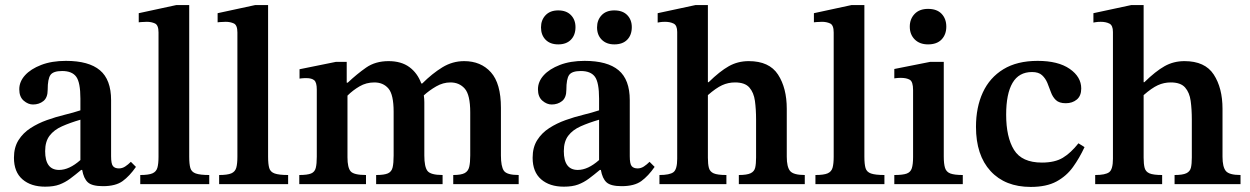

<svg xmlns="http://www.w3.org/2000/svg" viewBox="-20 -726 4930 757"><path d="M158 10Q102 10 68.5 -19Q35 -48 35 -104Q35 -145 53 -173.5Q71 -202 100.5 -221Q130 -240 165 -252.5Q200 -265 235 -273.5Q270 -282 297 -291V-337Q297 -401 280.5 -423.5Q264 -446 225 -446Q190 -446 179 -430.5Q168 -415 168 -372Q168 -341 151 -327.5Q134 -314 110 -314Q91 -314 73.5 -329Q56 -344 56 -374Q56 -404 78.5 -429Q101 -454 142.5 -470Q184 -486 240 -486Q330 -486 374 -449Q418 -412 418 -331V-110Q418 -80 425.5 -71Q433 -62 449 -62Q462 -62 473.5 -69.5Q485 -77 496 -88L516 -68Q491 -32 463.5 -12Q436 8 386 8Q343 8 326.5 -7Q310 -22 304 -56H300Q276 -36 256.5 -21.5Q237 -7 214.5 1.5Q192 10 158 10ZM297 -95V-254Q256 -242 224.5 -228Q193 -214 175.5 -191Q158 -168 158 -130Q158 -56 213 -56Q253 -56 297 -95Z M805 0H533V-36Q566 -36 581 -42.5Q596 -49 600.5 -64.5Q605 -80 605 -108V-598Q605 -627 591 -633.5Q577 -640 559 -640Q546 -640 536.5 -639Q527 -638 527 -638V-674L675 -706H726V-108Q726 -79 730.5 -63.5Q735 -48 752 -42Q769 -36 805 -36Z M1116 0H844V-36Q877 -36 892 -42.5Q907 -49 911.5 -64.5Q916 -80 916 -108V-598Q916 -627 902 -633.5Q888 -640 870 -640Q857 -640 847.5 -639Q838 -638 838 -638V-674L986 -706H1037V-108Q1037 -79 1041.5 -63.5Q1046 -48 1063 -42Q1080 -36 1116 -36Z M1725 0H1463V-36Q1495 -36 1509.5 -42.5Q1524 -49 1528 -66Q1532 -83 1532 -113V-285Q1532 -353 1511.5 -377Q1491 -401 1456 -401Q1424 -401 1397.5 -385.5Q1371 -370 1350 -349V-106Q1350 -65 1362.5 -50.5Q1375 -36 1423 -36V0H1160V-36Q1192 -36 1206.5 -42Q1221 -48 1225 -64Q1229 -80 1229 -108V-373Q1229 -401 1219 -409.5Q1209 -418 1188 -418Q1175 -418 1168 -417Q1161 -416 1161 -416V-453L1304 -482H1347V-400H1351Q1387 -434 1423.5 -459.5Q1460 -485 1512 -485Q1562 -485 1594 -461.5Q1626 -438 1641 -397H1645Q1684 -436 1724 -460.5Q1764 -485 1810 -485Q1876 -485 1915.5 -441Q1955 -397 1955 -301V-113Q1955 -70 1966.5 -53Q1978 -36 2025 -36V0H1767V-36Q1798 -36 1812 -43.5Q1826 -51 1830 -68Q1834 -85 1834 -113V-283Q1834 -352 1812.5 -376.5Q1791 -401 1756 -401Q1727 -401 1700 -385.5Q1673 -370 1651 -350Q1653 -336 1653 -323V-113Q1653 -68 1665.5 -52Q1678 -36 1725 -36Z M2203 10Q2147 10 2113.5 -19Q2080 -48 2080 -104Q2080 -145 2098 -173.5Q2116 -202 2145.5 -221Q2175 -240 2210 -252.5Q2245 -265 2280 -273.5Q2315 -282 2342 -291V-337Q2342 -401 2325.5 -423.5Q2309 -446 2270 -446Q2235 -446 2224 -430.5Q2213 -415 2213 -372Q2213 -341 2196 -327.5Q2179 -314 2155 -314Q2136 -314 2118.5 -329Q2101 -344 2101 -374Q2101 -404 2123.5 -429Q2146 -454 2187.5 -470Q2229 -486 2285 -486Q2375 -486 2419 -449Q2463 -412 2463 -331V-110Q2463 -80 2470.5 -71Q2478 -62 2494 -62Q2507 -62 2518.5 -69.5Q2530 -77 2541 -88L2561 -68Q2536 -32 2508.5 -12Q2481 8 2431 8Q2388 8 2371.5 -7Q2355 -22 2349 -56H2345Q2321 -36 2301.5 -21.5Q2282 -7 2259.5 1.5Q2237 10 2203 10ZM2342 -95V-254Q2301 -242 2269.5 -228Q2238 -214 2220.5 -191Q2203 -168 2203 -130Q2203 -56 2258 -56Q2298 -56 2342 -95ZM2181 -551Q2149 -551 2131 -569.5Q2113 -588 2113 -618Q2113 -647 2131 -666Q2149 -685 2181 -685Q2213 -685 2231 -666.5Q2249 -648 2249 -619Q2249 -588 2231 -569.5Q2213 -551 2181 -551ZM2402 -551Q2371 -551 2352.5 -569.5Q2334 -588 2334 -618Q2334 -647 2352 -666Q2370 -685 2402 -685Q2435 -685 2453 -666.5Q2471 -648 2471 -619Q2471 -588 2453 -569.5Q2435 -551 2402 -551Z M3153 0H2893V-36Q2925 -36 2939.5 -43Q2954 -50 2957.5 -65Q2961 -80 2961 -105V-255Q2961 -295 2956.5 -328Q2952 -361 2934.5 -381Q2917 -401 2878 -401Q2851 -401 2827 -390Q2803 -379 2771 -351V-104Q2771 -79 2775 -64Q2779 -49 2794 -42.5Q2809 -36 2844 -36V0H2580V-36Q2620 -36 2635 -47Q2650 -58 2650 -100V-600Q2650 -626 2636 -633Q2622 -640 2602 -640Q2590 -640 2581.5 -638.5Q2573 -637 2573 -637V-674L2722 -706H2771V-402H2774Q2818 -445 2853.5 -465Q2889 -485 2932 -485Q3013 -485 3047.5 -432Q3082 -379 3082 -297V-108Q3082 -68 3095 -52Q3108 -36 3153 -36Z M3467 0H3195V-36Q3228 -36 3243 -42.5Q3258 -49 3262.5 -64.5Q3267 -80 3267 -108V-598Q3267 -627 3253 -633.5Q3239 -640 3221 -640Q3208 -640 3198.5 -639Q3189 -638 3189 -638V-674L3337 -706H3388V-108Q3388 -79 3392.5 -63.5Q3397 -48 3414 -42Q3431 -36 3467 -36Z M3776 0H3506V-36Q3539 -36 3554.5 -41.5Q3570 -47 3575 -62.5Q3580 -78 3580 -107V-371Q3580 -404 3567 -411.5Q3554 -419 3532 -419Q3521 -419 3513.5 -418Q3506 -417 3506 -417V-454L3647 -482H3701V-109Q3701 -80 3706 -64Q3711 -48 3727 -42Q3743 -36 3776 -36ZM3639 -551Q3606 -551 3586.5 -570.5Q3567 -590 3567 -621Q3567 -651 3586 -671Q3605 -691 3639 -691Q3674 -691 3692.5 -671.5Q3711 -652 3711 -621Q3711 -590 3692.5 -570.5Q3674 -551 3639 -551Z M4232 -161 4256 -146Q4236 -103 4210.5 -67.5Q4185 -32 4145.5 -10.5Q4106 11 4044 11Q3943 11 3885.5 -51.5Q3828 -114 3828 -226Q3828 -303 3855 -361.5Q3882 -420 3936 -453Q3990 -486 4071 -486Q4152 -486 4197.5 -454.5Q4243 -423 4243 -377Q4243 -348 4225.5 -333.5Q4208 -319 4182 -319Q4156 -319 4143 -331.5Q4130 -344 4123.5 -362.5Q4117 -381 4109.5 -399Q4102 -417 4088.5 -429.5Q4075 -442 4049 -442Q3997 -442 3972 -399Q3947 -356 3947 -274Q3947 -185 3978 -135Q4009 -85 4088 -85Q4139 -85 4170.5 -104Q4202 -123 4232 -161Z M4871 0H4611V-36Q4643 -36 4657.5 -43Q4672 -50 4675.5 -65Q4679 -80 4679 -105V-255Q4679 -295 4674.5 -328Q4670 -361 4652.5 -381Q4635 -401 4596 -401Q4569 -401 4545 -390Q4521 -379 4489 -351V-104Q4489 -79 4493 -64Q4497 -49 4512 -42.5Q4527 -36 4562 -36V0H4298V-36Q4338 -36 4353 -47Q4368 -58 4368 -100V-600Q4368 -626 4354 -633Q4340 -640 4320 -640Q4308 -640 4299.5 -638.5Q4291 -637 4291 -637V-674L4440 -706H4489V-402H4492Q4536 -445 4571.5 -465Q4607 -485 4650 -485Q4731 -485 4765.5 -432Q4800 -379 4800 -297V-108Q4800 -68 4813 -52Q4826 -36 4871 -36Z"/></svg>

Font: STIX Two Text SemiBold
Style: Regular
Weight: 600
Designer: Ross Mills, John Hudson & Paul Hanslow, Tiro Typeworks Ltd; with prior portions MicroPress Inc., and Coen Hoffman.
Foundry: Tiro Typeworks Ltd
Version: Version 2.13 b171